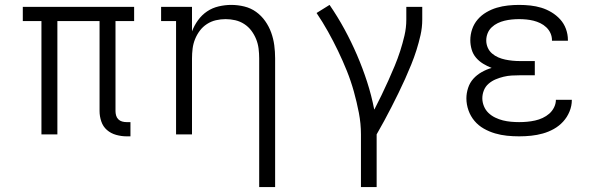

<svg xmlns="http://www.w3.org/2000/svg" viewBox="-20 -548 2440 783"><path d="M496 8Q475 8 453.5 2Q432 -4 416 -18Q400 -32 393 -53Q386 -74 386 -95V-462H214V0H149V-462H73V-520H527V-462H451V-95Q451 -86 453.5 -77Q456 -68 462.5 -61.5Q469 -55 478 -52.5Q487 -50 496 -50H512V8Z M1037 215V-310Q1037 -330 1034.5 -350Q1032 -370 1024.5 -388.5Q1017 -407 1005 -423Q993 -439 976 -450Q959 -461 939.5 -465.5Q920 -470 900 -470Q880 -470 860.5 -465.5Q841 -461 824 -450Q807 -439 795 -423Q783 -407 775.5 -388.5Q768 -370 765.5 -350Q763 -330 763 -310V0H698V-462H637V-520H763V-420Q772 -444 787.5 -465.5Q803 -487 824.5 -501.5Q846 -516 872 -522Q898 -528 923 -528Q950 -528 976.5 -521.5Q1003 -515 1024.5 -499.5Q1046 -484 1061.5 -462Q1077 -440 1086 -415Q1095 -390 1098.5 -363.5Q1102 -337 1102 -310V215Z M1452 215V0Q1452 -44 1443.5 -88Q1435 -132 1423 -175Q1411 -218 1394.5 -259Q1378 -300 1358.5 -340.5Q1339 -381 1317.5 -419.5Q1296 -458 1271 -495L1324 -528Q1357 -480 1385 -428.5Q1413 -377 1436 -323.5Q1459 -270 1477 -214.5Q1495 -159 1506 -102H1507Q1522 -131 1536 -160Q1550 -189 1563.5 -219Q1577 -249 1589.5 -279Q1602 -309 1612 -340Q1622 -371 1629.5 -403Q1637 -435 1637 -468V-520H1702V-468Q1702 -436 1695 -405Q1688 -374 1678.5 -344Q1669 -314 1657 -284.5Q1645 -255 1632 -226Q1619 -197 1605 -168.5Q1591 -140 1576.5 -111.5Q1562 -83 1547 -55.5Q1532 -28 1516 0V215Z M2097 8Q2072 8 2047.5 5.5Q2023 3 1999 -4Q1975 -11 1953 -23.5Q1931 -36 1915 -55Q1899 -74 1890.5 -98Q1882 -122 1882 -147Q1882 -168 1889 -189.5Q1896 -211 1910.5 -227Q1925 -243 1944.5 -254Q1964 -265 1985 -271Q1967 -278 1950.5 -288Q1934 -298 1921.5 -312.5Q1909 -327 1903.5 -346Q1898 -365 1898 -384Q1898 -407 1905.5 -429Q1913 -451 1928 -468.5Q1943 -486 1963.5 -498Q1984 -510 2006 -516.5Q2028 -523 2051 -525.5Q2074 -528 2097 -528Q2120 -528 2143 -525.5Q2166 -523 2187.5 -516.5Q2209 -510 2229 -498Q2249 -486 2264.5 -469Q2280 -452 2288 -430Q2296 -408 2296 -385V-382H2231V-384Q2231 -399 2225 -412.5Q2219 -426 2208 -436.5Q2197 -447 2183.5 -453.5Q2170 -460 2156 -463.5Q2142 -467 2127 -468.5Q2112 -470 2097 -470Q2082 -470 2067 -468.5Q2052 -467 2037.5 -463.5Q2023 -460 2009.5 -453.5Q1996 -447 1985 -436.5Q1974 -426 1968.5 -412Q1963 -398 1963 -383Q1963 -368 1969 -354Q1975 -340 1986.5 -330Q1998 -320 2012 -314Q2026 -308 2040.5 -305Q2055 -302 2070 -300.5Q2085 -299 2100 -299H2161V-241H2100Q2083 -241 2066.5 -240Q2050 -239 2033.5 -235Q2017 -231 2001.5 -224.5Q1986 -218 1973 -207Q1960 -196 1953.5 -180Q1947 -164 1947 -147Q1947 -131 1953.5 -115Q1960 -99 1972 -87.5Q1984 -76 1999.5 -68.5Q2015 -61 2031 -57Q2047 -53 2064 -51.5Q2081 -50 2097 -50Q2114 -50 2130 -51.5Q2146 -53 2162 -56.5Q2178 -60 2193 -67Q2208 -74 2220 -84.5Q2232 -95 2239.5 -110Q2247 -125 2247 -141H2312V-140Q2312 -116 2302.5 -93Q2293 -70 2276.5 -52Q2260 -34 2238.5 -22Q2217 -10 2193.5 -3.5Q2170 3 2146 5.5Q2122 8 2097 8Z"/></svg>

Font: Iosevka Etoile Light
Style: Regular
Weight: 300
Designer: Belleve Invis
Foundry: Belleve Invis
Version: Version 25.0.1; ttfautohint (v1.8.4)